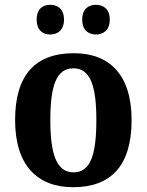

<svg xmlns="http://www.w3.org/2000/svg" viewBox="-20 -771 613 801"><path d="M381 -627C409 -627 438 -644 438 -689C438 -735 409 -751 381 -751C350 -751 323 -735 323 -689C323 -644 350 -627 381 -627ZM189 -627C219 -627 247 -644 247 -689C247 -735 219 -751 189 -751C160 -751 133 -735 133 -689C133 -644 160 -627 189 -627ZM285 10C445 10 529 -82 529 -270C529 -458 438 -549 288 -549C127 -549 43 -458 43 -270C43 -82 135 10 285 10ZM287 -52C216 -52 190 -127 190 -270C190 -413 215 -486 286 -486C357 -486 382 -413 382 -270C382 -127 358 -52 287 -52Z"/></svg>

Font: Noto Serif Bengali SemiCondensed
Style: Bold
Weight: 700
Width: 4
Designer: Juan Bruce, Universal Thirst, Indian Type Foundry and the Monotype Design Team.
Foundry: Monotype Imaging Inc.
Version: Version 2.003